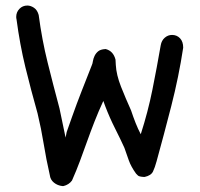

<svg xmlns="http://www.w3.org/2000/svg" viewBox="-20 -624 704 676"><path d="M475.6 -151.4Q501 -230.5 516.6 -308.1Q532.2 -385.7 545.9 -464.8Q548.8 -481.4 560.1 -491.2Q571.3 -501 585.9 -501Q602.5 -501 613.8 -489.3Q625 -477.5 625 -456.1Q609.4 -353.5 583 -250.5Q556.6 -147.5 531.2 -55.7Q525.4 -34.2 518.6 -20Q511.7 -5.9 489.3 -1H486.3Q469.7 -2 465.8 -5.9L459 -12.7Q441.4 -37.1 433.6 -59.1Q425.8 -81.1 418 -103.5Q404.3 -133.8 385.3 -171.4Q366.2 -209 350.6 -250L343.8 -268.6Q326.2 -230.5 312.5 -195.3Q298.8 -160.2 286.6 -126Q274.4 -91.8 261.7 -57.6Q249 -23.4 233.4 11.7Q222.7 26.4 203.1 31.2H200.2Q182.6 29.3 169.9 19Q157.2 8.8 155.3 -7.8Q142.6 -63.5 133.8 -117.7Q125 -171.9 112.3 -224.6Q88.9 -307.6 69.3 -387.7Q49.8 -467.8 38.1 -556.6Q37.1 -559.6 37.1 -564.5Q37.1 -581.1 48.3 -592.8Q59.6 -604.5 76.2 -604.5Q87.9 -604.5 99.6 -596.7Q111.3 -588.9 116.2 -571.3Q127.9 -483.4 147.5 -404.8Q167 -326.2 189.5 -242.2L210.9 -139.6L214.8 -159.2L233.4 -211.9Q250 -258.8 267.6 -303.7Q285.2 -348.6 303.7 -395.5Q305.7 -399.4 307.1 -408.7Q308.6 -418 313 -427.2Q317.4 -436.5 325.7 -443.4Q334 -450.2 350.6 -451.2H352.5Q378.9 -444.3 386.7 -414.1L387.7 -395.5Q389.6 -360.4 406.2 -318.4Q422.9 -276.4 441.4 -235.4Q449.2 -211.9 457.5 -190.9Q465.8 -169.9 475.6 -151.4Z"/></svg>

Font: Single Day
Style: Regular
Weight: 400
Designer: DXKorea
Foundry: DXKorea
Version: Version 1.00